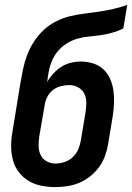

<svg xmlns="http://www.w3.org/2000/svg" viewBox="-20 -755 540 783"><path d="M206 8Q177 8 149 2.5Q121 -3 98 -16.5Q75 -30 58 -51.5Q41 -73 33.5 -99.5Q26 -126 25.5 -155Q25 -184 30 -213L63 -415Q68 -444 74 -473Q80 -502 90.5 -530Q101 -558 118 -584.5Q135 -611 158 -632.5Q181 -654 209 -668Q237 -682 266 -689Q295 -696 324.5 -699.5Q354 -703 383.5 -707.5Q413 -712 442 -718.5Q471 -725 499 -735L483 -639Q461 -628 437.5 -621.5Q414 -615 390 -611.5Q366 -608 342.5 -606Q319 -604 295 -597Q271 -590 249.5 -576Q228 -562 212.5 -542Q197 -522 188.5 -498.5Q180 -475 177 -452Q175 -444 174.5 -436Q174 -428 172 -420Q182 -438 197 -454.5Q212 -471 230 -482.5Q248 -494 268.5 -499Q289 -504 309 -504Q335 -504 359.5 -496.5Q384 -489 401.5 -472.5Q419 -456 429 -433.5Q439 -411 442.5 -386Q446 -361 445 -335Q444 -309 440 -283L421 -168Q417 -144 408.5 -120Q400 -96 385 -75Q370 -54 349 -37Q328 -20 304.5 -10Q281 0 255.5 4Q230 8 206 8ZM206 -88Q225 -88 244 -94.5Q263 -101 277.5 -115Q292 -129 299.5 -147Q307 -165 310 -184L329 -298Q332 -318 332 -337.5Q332 -357 323.5 -373.5Q315 -390 298.5 -399Q282 -408 263 -408Q245 -408 227.5 -403.5Q210 -399 195.5 -387.5Q181 -376 172.5 -359Q164 -342 162 -325L140 -198Q137 -178 137.5 -158.5Q138 -139 146 -122.5Q154 -106 170.5 -97Q187 -88 206 -88Z"/></svg>

Font: Iosevka Custom
Style: Bold Italic
Weight: 700
Italic angle: -9°
Designer: Belleve Invis
Foundry: Belleve Invis
Version: Version 30.3.1; ttfautohint (v1.8.3)